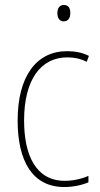

<svg xmlns="http://www.w3.org/2000/svg" viewBox="-20 -743 401 773"><path d="M237 -723C217 -723 211 -706 211 -690C211 -672 219 -657 236 -657C255 -657 263 -671 263 -691C263 -707 258 -723 237 -723ZM239 10C274 10 311 2 336 -9V-35C307 -22 273 -15 241 -15C125 -15 77 -117 77 -258C77 -422 144 -512 251 -512C278 -512 305 -507 329 -494L338 -518C312 -531 284 -537 250 -537C126 -537 51 -435 51 -258C51 -97 109 10 239 10Z"/></svg>

Font: Noto Sans Armenian Condensed Thin
Style: Regular
Weight: 100
Width: 3
Designer: Monotype Design Team
Foundry: Monotype Imaging Inc.
Version: Version 2.008